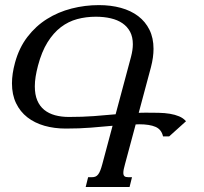

<svg xmlns="http://www.w3.org/2000/svg" viewBox="-20 -747 815 767"><path d="M561 -296.9Q588.9 -296.9 613.5 -296.4Q638.2 -295.9 658.7 -292.5Q679.2 -289.1 695.6 -282.2Q711.9 -275.4 723.1 -262.7L655.8 -202.1H631.3Q625 -230 601.3 -240.2Q577.6 -250.5 536.1 -250.5Q532.2 -250.5 528.8 -250.2Q525.4 -250 522 -250L479.5 -91.8Q476.1 -80.1 474.4 -71.5Q472.7 -63 472.7 -56.6Q472.7 -46.9 477.3 -43Q481.9 -39.1 492.7 -39.1H507.3L497.6 0H322.3L332 -39.1H346.7Q355.5 -39.1 361.6 -41.7Q367.7 -44.4 372.3 -50.5Q377 -56.6 380.9 -66.7Q384.8 -76.7 388.7 -91.3L429.7 -244.6Q388.2 -240.7 343.3 -237.1Q298.3 -233.4 243.2 -233.4Q196.8 -233.4 157.5 -244.6Q118.2 -255.9 89.4 -278.3Q60.5 -300.8 44.2 -334.7Q27.8 -368.7 27.8 -414.1Q27.8 -452.1 40 -496.6Q56.2 -556.2 89.6 -599.6Q123 -643.1 167.7 -671.1Q212.4 -699.2 265.9 -712.9Q319.3 -726.6 375 -726.6Q422.9 -726.6 462.9 -715.6Q502.9 -704.6 532 -682.6Q561 -660.6 577.1 -627.9Q593.3 -595.2 593.3 -551.8Q593.3 -518.1 583 -478.5L534.2 -296.4Q541 -296.4 547.6 -296.6Q554.2 -296.9 561 -296.9ZM503.4 -520Q510.7 -547.9 510.7 -570.3Q510.7 -599.1 499.8 -619.9Q488.8 -640.6 469.2 -654.1Q449.7 -667.5 422.6 -673.8Q395.5 -680.2 362.8 -680.2Q323.7 -680.2 288.3 -670.7Q252.9 -661.1 223.1 -638.4Q193.4 -615.7 169.9 -578.1Q146.5 -540.5 131.8 -484.9Q125.5 -460.9 122.3 -440.7Q119.1 -420.4 119.1 -402.3Q119.1 -369.1 128.9 -345.9Q138.7 -322.8 156.7 -308.1Q174.8 -293.5 200 -286.6Q225.1 -279.8 255.4 -279.8Q310.1 -279.8 355.2 -283.2Q400.4 -286.6 441.9 -290.5Z"/></svg>

Font: Arian AMU Serif
Style: Italic
Weight: 400
Italic angle: -15°
Designer: Ruben Hakobyan (Tarumian)
Foundry: Ruben Hakobyan (Tarumian)
Version: Version 1.002